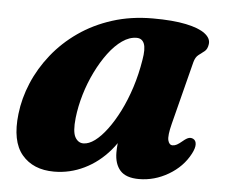

<svg xmlns="http://www.w3.org/2000/svg" viewBox="-42 -526 690 587"><g transform="rotate(5 303.0 -232.5)"><path d="M489.8 -163.4Q480.4 -126.5 483.9 -112.3Q487.4 -98.2 498 -98.2Q504.6 -98.2 511.2 -101.8Q517.8 -105.4 527.9 -113.9Q538.7 -123.1 545.7 -124.9Q552.7 -126.8 559.4 -123.3Q567.7 -119 568.1 -107.4Q568.6 -95.8 559.3 -78Q537.7 -36.8 494.7 -11.6Q451.8 13.5 404.4 13.5Q364.4 13.5 346.6 -6.5Q328.9 -26.5 328.9 -61.8Q328.9 -74 330.2 -87.6Q331.5 -101.3 334.3 -117.5Q337.1 -133.7 341.8 -153Q346.5 -172.3 353.2 -195.7L365.7 -163.3Q348.2 -108.8 314.2 -69Q280.2 -29.2 236.2 -7.9Q192.2 13.5 143.8 13.5Q79.5 13.5 45 -27.6Q10.5 -68.7 20.3 -152.9Q25.8 -201.3 45.7 -248.5Q65.6 -295.8 98.9 -337.5Q132.2 -379.3 177.8 -411.1Q223.4 -443 280.5 -461.2Q337.5 -479.4 404.4 -479.4Q466.3 -479.4 506.3 -471Q546.4 -462.6 565.1 -448.2Q583.9 -433.9 581.5 -416.1Q579.5 -400.5 570.7 -393.6Q562 -386.7 552.7 -379.8Q543.5 -372.9 539.2 -356.9ZM195.6 -156.1Q191 -113.6 200.2 -96.9Q209.5 -80.3 225.7 -80.3Q242.3 -80.3 260.7 -93.9Q279.2 -107.6 297.8 -132.6Q316.5 -157.6 333.4 -191.1Q350.3 -224.7 363.4 -265.2Q376.4 -305.7 383.5 -350Q389.6 -384.6 383.3 -400.3Q377 -416 360.1 -416Q338 -416 316.1 -400.7Q294.2 -385.4 274.3 -358.9Q254.4 -332.3 237.9 -298.7Q221.4 -265.1 210.5 -228.4Q199.6 -191.7 195.6 -156.1Z"/></g></svg>

Font: Fraunces Wonky
Style: Italic
Weight: 900
Italic angle: -16°
Version: Version 1.000;[b76b70a41]